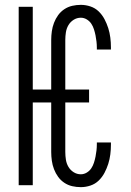

<svg xmlns="http://www.w3.org/2000/svg" viewBox="-20 -763 540 791"><path d="M313 8Q295 8 277.5 4Q260 0 245 -10Q230 -20 219.5 -34.5Q209 -49 202.5 -66Q196 -83 193.5 -101Q191 -119 191 -137V-341H115V0H57V-735H115V-394H191V-599Q191 -616 193.5 -634Q196 -652 202.5 -669Q209 -686 219.5 -700.5Q230 -715 245 -725Q260 -735 277.5 -739Q295 -743 313 -743Q333 -743 352.5 -736.5Q372 -730 386.5 -716Q401 -702 410.5 -684Q420 -666 426 -647Q432 -628 434.5 -608Q437 -588 437 -568V-559H379V-566Q379 -579 377.5 -592Q376 -605 373.5 -617.5Q371 -630 367 -642.5Q363 -655 356 -665.5Q349 -676 337.5 -683Q326 -690 313 -690Q297 -690 283.5 -681.5Q270 -673 262 -659.5Q254 -646 251.5 -630Q249 -614 249 -599V-394H347V-341H249V-137Q249 -121 251.5 -105Q254 -89 262 -75.5Q270 -62 283.5 -53.5Q297 -45 313 -45Q326 -45 337.5 -52Q349 -59 356 -69.5Q363 -80 367 -92.5Q371 -105 373.5 -117.5Q376 -130 377.5 -143Q379 -156 379 -169V-176H437V-167Q437 -147 434.5 -127Q432 -107 426 -88Q420 -69 410.5 -51Q401 -33 386.5 -19Q372 -5 352.5 1.5Q333 8 313 8Z"/></svg>

Font: Iosevka Light
Style: Regular
Weight: 300
Monospace: yes
Designer: Belleve Invis
Foundry: Belleve Invis
Version: Version 32.5.0; ttfautohint (v1.8.4)